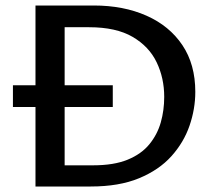

<svg xmlns="http://www.w3.org/2000/svg" viewBox="-20 -678 783 698"><path d="M109 0V-658H321Q429 -658 512.5 -621Q596 -584 643 -514Q690 -444 690 -344Q690 -282 669 -221Q648 -160 603 -110Q558 -60 485.5 -30Q413 0 310 0ZM27 -289V-368H390V-289ZM215 -77H319Q394 -77 444 -97.5Q494 -118 523 -153.5Q552 -189 564.5 -233Q577 -277 577 -326Q577 -394 549.5 -451.5Q522 -509 462 -544Q402 -579 304 -579H215Z"/></svg>

Font: Ysabeau Infant SemiBold
Style: Regular
Weight: 600
Designer: Christian Thalmann (Catharsis Fonts)
Version: Version 2.002; featfreeze: ss01,ss02,lnum